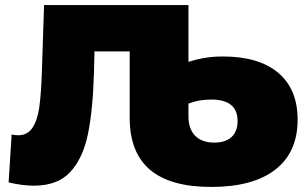

<svg xmlns="http://www.w3.org/2000/svg" viewBox="-20 -720 1215 758"><path d="M1078.5 -432.5C1027.5 -475.5 954.7 -497 860 -497C835.3 -497 812.5 -495.3 791.5 -492C770.5 -488.7 748 -483.3 724 -476V-699L725 -700H154L145 -427C143 -373 139.7 -329.3 135 -296C130.3 -262.7 121.5 -236 108.5 -216C95.5 -196 76.7 -186 52 -186C43.3 -186 34.7 -187 26 -189L14 0C49.3 8.7 82.7 13 114 13C176 13 223.7 -4.8 257 -40.5C290.3 -76.2 313.7 -126 327 -190C340.3 -254 348.3 -336 351 -436L353 -517H492V-255C492 -163.7 518.7 -95.3 572 -50C625.3 -4.7 706 18 814 18C924 18 1008.3 -4.8 1067 -50.5C1125.7 -96.2 1155 -161.7 1155 -247C1155 -327.7 1129.5 -389.5 1078.5 -432.5ZM894 -179C878 -164.3 855.3 -157 826 -157C793.3 -157 768.2 -166 750.5 -184C732.8 -202 724 -227.7 724 -261V-311C750.7 -321.7 780.7 -327 814 -327C883.3 -327 918 -298.7 918 -242C918 -214.7 910 -193.7 894 -179Z"/></svg>

Font: Montserrat Custom Black
Style: Regular
Weight: 900
Designer: Julieta Ulanovsky
Foundry: Julieta Ulanovsky
Version: Version 7.200